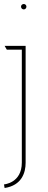

<svg xmlns="http://www.w3.org/2000/svg" viewBox="-23 -730 239 959"><path d="M96 -683C103 -683 109 -689 109 -697C109 -704 103 -710 96 -710C88 -710 82 -704 82 -697C82 -689 88 -683 96 -683ZM86 82C86 185 -3 191 -3 191C-3 191 0 208 0 209C86 196 105 132 105 83V-501H0L11 -482H86Z"/></svg>

Font: Advent Pro
Style: Thin
Weight: 100
Designer: Andreas Kalpakidis
Foundry: Andreas Kalpakidis
Version: Version 2.002 2007